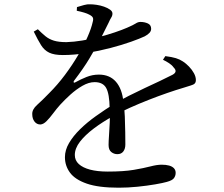

<svg xmlns="http://www.w3.org/2000/svg" viewBox="-20 -817 1040 893"><path d="M532 56Q438 56 383.5 37Q329 18 305.5 -14Q282 -46 282 -86Q282 -119 301 -151.5Q320 -184 352 -215.5Q384 -247 426 -277Q468 -307 513 -335Q543 -353 579.5 -371.5Q616 -390 653.5 -407.5Q691 -425 724 -440.5Q757 -456 782 -469Q795 -476 796.5 -484.5Q798 -493 787 -504Q780 -514 766.5 -523Q753 -532 738 -539L749 -556Q780 -552 798 -546.5Q816 -541 831 -531Q845 -522 859 -507.5Q873 -493 882 -476.5Q891 -460 891 -445Q891 -434 885.5 -428.5Q880 -423 867.5 -419.5Q855 -416 834 -409Q800 -399 758 -384.5Q716 -370 671.5 -352.5Q627 -335 584.5 -316Q542 -297 508 -278Q457 -250 416.5 -219.5Q376 -189 352 -158Q328 -127 328 -96Q328 -71 346.5 -54Q365 -37 399 -28Q433 -19 481 -19Q555 -19 602 -27Q649 -35 679.5 -43Q710 -51 732 -51Q752 -51 766.5 -47Q781 -43 789 -34.5Q797 -26 797 -13Q797 0 789.5 11Q782 22 756 29Q739 34 701.5 40.5Q664 47 619.5 51.5Q575 56 532 56ZM526 -100Q510 -100 497.5 -110Q485 -120 485 -143Q485 -159 487 -187Q489 -215 490.5 -248.5Q492 -282 490 -314Q489 -380 474 -407.5Q459 -435 420 -435Q393 -435 363.5 -418Q334 -401 307.5 -377Q281 -353 260 -330Q243 -311 227 -289.5Q211 -268 196.5 -253.5Q182 -239 168 -238Q151 -238 140.5 -251.5Q130 -265 130 -286Q129 -308 152.5 -329Q176 -350 209 -384Q248 -423 282 -468.5Q316 -514 343 -560Q370 -606 387.5 -646Q405 -686 411 -714Q415 -727 412 -734.5Q409 -742 395 -749Q386 -754 371 -758.5Q356 -763 337 -767L338 -784Q354 -789 370.5 -793.5Q387 -798 399 -797Q412 -797 429.5 -794.5Q447 -792 464 -786Q481 -780 492 -772Q503 -764 503 -754Q503 -744 497.5 -735.5Q492 -727 485 -711Q476 -694 464 -669Q452 -644 439 -621Q421 -587 395 -543.5Q369 -500 324 -441Q321 -436 323 -433.5Q325 -431 330 -434Q355 -448 382.5 -459Q410 -470 440 -470Q490 -470 519 -437Q548 -404 554 -343Q559 -313 560.5 -275Q562 -237 562.5 -201.5Q563 -166 563 -145Q563 -125 553.5 -112.5Q544 -100 526 -100ZM272 -561Q232 -561 209 -572Q186 -583 171 -607Q156 -631 137 -670L156 -681Q175 -662 191.5 -648.5Q208 -635 230.5 -628Q253 -621 289 -621Q323 -622 362.5 -628.5Q402 -635 441 -645Q480 -655 514 -666.5Q548 -678 571 -688Q601 -701 611.5 -708Q622 -715 633 -715Q652 -715 667.5 -708Q683 -701 683 -683Q683 -673 675.5 -664.5Q668 -656 653 -648Q632 -638 590 -623Q548 -608 494.5 -594Q441 -580 383.5 -570.5Q326 -561 272 -561Z"/></svg>

Font: Noto Serif JP ExtraLight Medium
Style: Regular
Weight: 500
Version: Version 2.003-H1;hotconv 1.1.1;makeotfexe 2.6.0